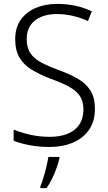

<svg xmlns="http://www.w3.org/2000/svg" viewBox="-20 -744 554 985"><path d="M467 -186Q467 -122 437 -78.5Q407 -35 354.5 -12.5Q302 10 234 10Q194 10 160.5 5.5Q127 1 100 -6Q73 -13 50 -22V-79Q87 -64 134.5 -53Q182 -42 237 -42Q288 -42 326.5 -57.5Q365 -73 386.5 -104.5Q408 -136 408 -182Q408 -225 389.5 -252Q371 -279 333.5 -299.5Q296 -320 237 -341Q183 -362 142.5 -386.5Q102 -411 80 -448.5Q58 -486 58 -543Q58 -602 86 -642Q114 -682 162.5 -703Q211 -724 273 -724Q323 -724 367 -714.5Q411 -705 451 -686L431 -636Q392 -654 351.5 -663Q311 -672 271 -672Q226 -672 191 -657.5Q156 -643 136.5 -614.5Q117 -586 117 -544Q117 -499 136 -471Q155 -443 190.5 -424Q226 -405 277 -386Q336 -365 378.5 -340.5Q421 -316 444 -279.5Q467 -243 467 -186ZM285 68Q280 90 270.5 117Q261 144 248 171Q235 198 219 221H187V212Q194 196 202.5 168.5Q211 141 218 111.5Q225 82 228 61H285Z"/></svg>

Font: Noto Sans Display Light
Style: Regular
Weight: 300
Designer: Monotype Design Team
Foundry: Monotype Imaging Inc.
Version: Version 2.003